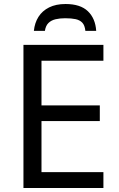

<svg xmlns="http://www.w3.org/2000/svg" viewBox="-20 -938 596 958"><path d="M496 0H97V-714H496V-635H187V-412H478V-334H187V-79H496ZM307 -918Q381 -918 418.5 -882Q456 -846 460 -784H406Q403 -812 390.5 -825Q378 -838 357 -842.5Q336 -847 305 -847Q279 -847 257.5 -842Q236 -837 222 -823.5Q208 -810 204 -784H149Q153 -824 172 -854Q191 -884 225 -901Q259 -918 307 -918Z"/></svg>

Font: Noto Sans Ambassadori
Style: Regular
Weight: 400
Designer: Monotype Design Team
Foundry: Monotype Imaging Inc.
Version: Version 2.013